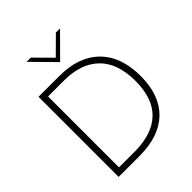

<svg xmlns="http://www.w3.org/2000/svg" viewBox="-246 -1041 1181 1181"><g transform="rotate(-45 344.5 -450.5)"><path d="M91 -697H273Q441 -697 533.5 -604.5Q626 -512 626 -343Q626 -177 534.5 -88.5Q443 0 272 0H91ZM582 -344Q582 -498 501.5 -577.5Q421 -657 272 -657H134V-40H268Q422 -40 502 -116Q582 -192 582 -344ZM191 -901H228L336 -792L446 -901H482L336 -754Z"/></g></svg>

Font: Hanken Grotesk ExtraLight
Style: Regular
Weight: 200
Designer: Alfredo Marco Pradil
Foundry: Hanken Design Co.
Version: Version 3.014